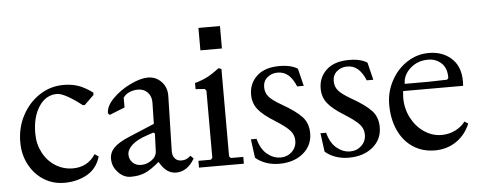

<svg xmlns="http://www.w3.org/2000/svg" viewBox="-45 -720 2108 844"><g transform="rotate(-5 1009.0 -298.5)"><path d="M30 -180Q30 -244 58.5 -297.5Q87 -351 135 -382.5Q183 -414 241 -414Q277 -414 306 -404Q335 -394 369 -369V-359L327 -318H318Q284 -345 255 -361Q226 -377 209 -377Q160 -377 129.5 -331Q99 -285 99 -212Q99 -166 119 -127.5Q139 -89 174 -67Q209 -45 251 -45Q316 -45 351 -99L368 -87Q352 -34 308 -9.5Q264 15 208 15Q158 15 117.5 -10.5Q77 -36 53.5 -80.5Q30 -125 30 -180Z M421 -72Q421 -100 441.5 -121Q462 -142 510 -162L622 -209L624 -301Q625 -329 608.5 -347Q592 -365 565 -365Q547 -365 529 -358Q511 -351 500 -335V-292L432 -265L425 -273Q425 -305 458 -338Q491 -371 536 -392.5Q581 -414 613 -414Q649 -414 673 -388.5Q697 -363 696 -325L690 -85Q689 -64 699.5 -51Q710 -38 729 -38Q741 -38 749.5 -41.5Q758 -45 770 -55L783 -42Q751 13 701 13Q658 13 629 -39H626Q592 -10 565.5 2Q539 14 501 14Q470 14 445.5 -12Q421 -38 421 -72ZM620 -89 623 -166 617 -171 590 -162Q544 -147 521.5 -126.5Q499 -106 499 -84Q499 -63 513.5 -48.5Q528 -34 551 -34Q576 -34 597.5 -49.5Q619 -65 620 -89Z M949 -513H854V-612H949ZM803 0V-30H858L865 -38V-333L859 -342L818 -345V-372Q850 -381 872.5 -392.5Q895 -404 927 -428L939 -423V-38L946 -30H1001V0Z M1052 -22 1041 -104H1066Q1078 -58 1105.5 -35.5Q1133 -13 1165 -13Q1194 -13 1214.5 -32.5Q1235 -52 1235 -81Q1235 -107 1217.5 -126.5Q1200 -146 1154 -175Q1102 -207 1080.5 -234.5Q1059 -262 1059 -299Q1059 -349 1094 -381.5Q1129 -414 1194 -414Q1222 -414 1242.5 -408.5Q1263 -403 1274 -395L1293 -318H1264Q1250 -352 1230.5 -369Q1211 -386 1183 -386Q1157 -386 1138 -370Q1119 -354 1119 -327Q1119 -303 1133.5 -285.5Q1148 -268 1188 -245Q1251 -209 1277 -180.5Q1303 -152 1303 -108Q1303 -54 1262 -20Q1221 14 1156 14Q1125 14 1098 4.5Q1071 -5 1052 -22Z M1359 -22 1348 -104H1373Q1385 -58 1412.5 -35.5Q1440 -13 1472 -13Q1501 -13 1521.5 -32.5Q1542 -52 1542 -81Q1542 -107 1524.5 -126.5Q1507 -146 1461 -175Q1409 -207 1387.5 -234.5Q1366 -262 1366 -299Q1366 -349 1401 -381.5Q1436 -414 1501 -414Q1529 -414 1549.5 -408.5Q1570 -403 1581 -395L1600 -318H1571Q1557 -352 1537.5 -369Q1518 -386 1490 -386Q1464 -386 1445 -370Q1426 -354 1426 -327Q1426 -303 1440.5 -285.5Q1455 -268 1495 -245Q1558 -209 1584 -180.5Q1610 -152 1610 -108Q1610 -54 1569 -20Q1528 14 1463 14Q1432 14 1405 4.5Q1378 -5 1359 -22Z M1660 -203Q1660 -259 1686.5 -308Q1713 -357 1757 -385.5Q1801 -414 1853 -414Q1917 -414 1957 -374Q1997 -334 1991 -257H1726Q1724 -237 1724 -228Q1724 -179 1745.5 -138Q1767 -97 1802.5 -73.5Q1838 -50 1878 -50Q1911 -50 1939 -64Q1967 -78 1983 -100L1999 -90Q1978 -40 1937 -12.5Q1896 15 1843 15Q1789 15 1747.5 -12Q1706 -39 1683 -88.5Q1660 -138 1660 -203ZM1842 -288 1923 -290 1929 -297Q1930 -340 1906 -362.5Q1882 -385 1847 -385Q1801 -385 1768.5 -356Q1736 -327 1736 -288Z"/></g></svg>

Font: EB Squaramond
Style: Regular
Weight: 400
Designer: Jake Brussel Faria
Foundry: Jake Brussel Faria
Version: Version 0.002